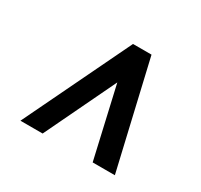

<svg xmlns="http://www.w3.org/2000/svg" viewBox="-120 -902 893 854"><g transform="rotate(30 326.5 -475.0)"><path d="M73.5 -202 336.5 -748H431.5L558.5 -202H444.5L361.5 -565L187.5 -202Z"/></g></svg>

Font: Merriweather Light 18pt ExtraBold
Style: Italic
Weight: 800
Italic angle: -7.8°
Version: Version 2.101